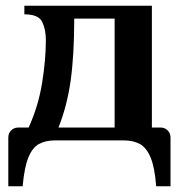

<svg xmlns="http://www.w3.org/2000/svg" viewBox="-20 -490 623 670"><path d="M9 160V-10Q9 -25 19 -35Q29 -45 44 -45H80Q114 -120 127 -201Q140 -282 140 -350Q140 -388 127 -414Q114 -440 65 -440V-470H510V-45H540Q555 -45 565 -35Q575 -25 575 -10V160H525Q520 94 505.5 59.5Q491 25 468 12.5Q445 0 413 0H171Q139 0 116 12.5Q93 25 79 59.5Q65 94 59 160ZM184 -45H380V-425H239Q239 -297 226.5 -208.5Q214 -120 184 -45Z"/></svg>

Font: El Messiri
Style: Bold
Weight: 700
Designer: Mohamed Gaber
Foundry: Kief Type Foundry
Version: Version 2.020; ttfautohint (v1.8.3)